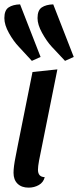

<svg xmlns="http://www.w3.org/2000/svg" viewBox="-26 -840 358 880"><path d="M-6 -757Q-6 -793 13.5 -806Q33 -819 66 -820L160 -579L120 -561L60 -626Q36 -651 15 -688.5Q-6 -726 -6 -757ZM146 -757Q146 -793 165.5 -806Q185 -819 218 -820L312 -579L272 -561L211 -626Q188 -651 167 -689Q146 -727 146 -757ZM36 -48Q36 -75 45.5 -122Q55 -169 56 -176L123 -510L237 -522L153 -104Q148 -77 148 -62Q148 -29 179 -28Q173 -4 152 8Q131 20 105 20Q73 20 54.5 2Q36 -16 36 -48Z"/></svg>

Font: Sansita SW
Style: Italic
Weight: 400
Italic angle: -11°
Designer: Pablo Cosgaya
Foundry: Omnibus-Type
Version: Version 1.000